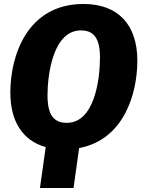

<svg xmlns="http://www.w3.org/2000/svg" viewBox="-20 -733 719 966"><path d="M671 -428C671 -608 575 -713 400 -713C118 -713 32 -455 32 -267C32 -123 94 -25 210 7L181 213H350L378 12C602 -30 671 -259 671 -428ZM316 -115C252 -115 219 -153 219 -253C219 -358 247 -580 387 -580C451 -580 483 -542 483 -443C483 -335 456 -115 316 -115Z"/></svg>

Font: Fira Sans ExtraBold
Style: Italic
Weight: 800
Italic angle: -8°
Designer: bBox Type GmbH & Carrois Corporate GbR & Edenspiekermann AG
Foundry: bBox Type GmbH & Carrois Corporate GbR & Edenspiekermann AG
Version: Version 4.301;PS 004.301;hotconv 1.0.88;makeotf.lib2.5.64775